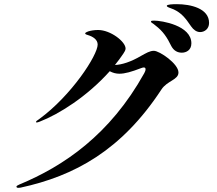

<svg xmlns="http://www.w3.org/2000/svg" viewBox="-20 -886 1040 922"><path d="M829 -866C810 -866 781 -865 781 -858C781 -852 794 -849 814 -841C850 -824 869 -802 898 -759C909 -743 924 -732 941 -732C962 -732 984 -747 984 -776C984 -846 895 -866 829 -866ZM720 -787C711 -787 705 -787 705 -782C705 -777 714 -775 726 -764C763 -736 782 -707 803 -664C815 -642 833 -633 853 -633C873 -633 899 -644 899 -678C899 -764 756 -787 720 -787ZM719 -642C699 -642 682 -631 658 -618C609 -589 565 -575 532 -574C546 -591 559 -609 572 -628C578 -637 583 -645 583 -653C583 -686 511 -742 451 -742C433 -742 415 -739 403 -735C395 -732 389 -729 389 -725C389 -723 393 -720 401 -718C428 -710 449 -695 449 -672C449 -621 323 -427 168 -314C157 -307 153 -304 153 -300C153 -298 155 -298 157 -298C159 -298 164 -299 171 -302C262 -337 398 -422 507 -544C522 -536 537 -532 553 -532C580 -532 611 -541 658 -559C664 -561 667 -562 670 -562C676 -562 679 -560 679 -553C679 -549 678 -544 673 -535C508 -238 285 -88 73 0C64 4 59 7 59 10C59 14 62 16 68 16C71 16 72 16 79 15C337 -41 563 -163 755 -456C783 -499 837 -502 837 -538C837 -580 746 -642 719 -642Z"/></svg>

Font: Shippori Mincho OTF
Style: Bold
Weight: 800
Designer: FONTDASU
Foundry: FONTDASU / Google Inc. / but / Adobe
Version: Version 3.300;hotconv 1.0.109;makeotfexe 2.5.65596